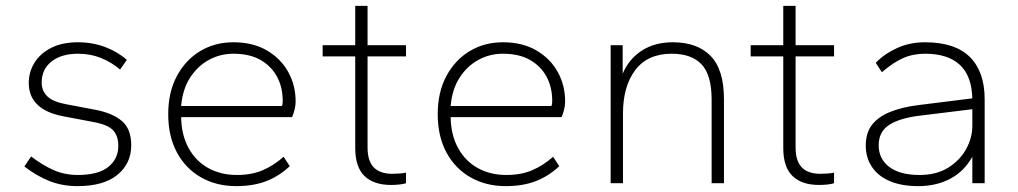

<svg xmlns="http://www.w3.org/2000/svg" viewBox="-20 -624 3466 654"><path d="M244 10Q192 10 148 -7.5Q104 -25 63 -57L86 -91Q127 -60 164 -44Q201 -28 245 -28Q315 -28 349 -55.5Q383 -83 383 -127Q383 -162 364.5 -181Q346 -200 295 -209L195 -228Q137 -239 107.5 -267.5Q78 -296 78 -341Q78 -379 97.5 -410.5Q117 -442 154.5 -461Q192 -480 245 -480Q296 -480 339 -463.5Q382 -447 412 -420L389 -387Q360 -412 324 -426.5Q288 -441 246 -441Q189 -441 155.5 -414.5Q122 -388 122 -343Q122 -314 141.5 -295.5Q161 -277 205 -269L305 -250Q363 -239 395 -212Q427 -185 427 -129Q427 -67 380 -28.5Q333 10 244 10Z M785 10Q717 10 664.5 -20Q612 -50 582.5 -105Q553 -160 553 -235Q553 -310 582.5 -365Q612 -420 662 -450Q712 -480 775 -480Q842 -480 889.5 -452Q937 -424 962 -378.5Q987 -333 987 -278Q987 -264 983 -249Q979 -234 975 -225H597Q598 -164 622.5 -119.5Q647 -75 689.5 -51.5Q732 -28 787 -28Q837 -28 874.5 -44Q912 -60 946 -90L967 -58Q931 -24 887 -7Q843 10 785 10ZM597 -263H940Q942 -266 942.5 -271Q943 -276 943 -280Q943 -327 923.5 -363Q904 -399 867 -420Q830 -441 775 -441Q730 -441 691.5 -420Q653 -399 627.5 -359.5Q602 -320 597 -263Z M1312 6Q1253 6 1221.5 -24.5Q1190 -55 1190 -120V-432H1079V-470H1190V-604H1232V-470H1363V-432H1232V-122Q1232 -75 1253.5 -53.5Q1275 -32 1316 -32Q1328 -32 1341.5 -33Q1355 -34 1363 -36V0Q1355 3 1340.5 4.5Q1326 6 1312 6Z M1703 10Q1635 10 1582.5 -20Q1530 -50 1500.5 -105Q1471 -160 1471 -235Q1471 -310 1500.5 -365Q1530 -420 1580 -450Q1630 -480 1693 -480Q1760 -480 1807.5 -452Q1855 -424 1880 -378.5Q1905 -333 1905 -278Q1905 -264 1901 -249Q1897 -234 1893 -225H1515Q1516 -164 1540.5 -119.5Q1565 -75 1607.5 -51.5Q1650 -28 1705 -28Q1755 -28 1792.5 -44Q1830 -60 1864 -90L1885 -58Q1849 -24 1805 -7Q1761 10 1703 10ZM1515 -263H1858Q1860 -266 1860.5 -271Q1861 -276 1861 -280Q1861 -327 1841.5 -363Q1822 -399 1785 -420Q1748 -441 1693 -441Q1648 -441 1609.5 -420Q1571 -399 1545.5 -359.5Q1520 -320 1515 -263Z M2060 0V-470H2101V-373Q2122 -423 2166 -451.5Q2210 -480 2272 -480Q2355 -480 2400.5 -433.5Q2446 -387 2446 -286V0H2404V-285Q2404 -368 2370 -404.5Q2336 -441 2268 -441Q2186 -441 2144 -385.5Q2102 -330 2102 -237V0Z M2770 6Q2711 6 2679.5 -24.5Q2648 -55 2648 -120V-432H2537V-470H2648V-604H2690V-470H2821V-432H2690V-122Q2690 -75 2711.5 -53.5Q2733 -32 2774 -32Q2786 -32 2799.5 -33Q2813 -34 2821 -36V0Q2813 3 2798.5 4.5Q2784 6 2770 6Z M3108 10Q3051 10 3011 -7Q2971 -24 2950 -55.5Q2929 -87 2929 -128Q2929 -171 2950 -198.5Q2971 -226 3011.5 -242.5Q3052 -259 3108 -266L3292 -289Q3290 -366 3249 -403.5Q3208 -441 3131 -441Q3090 -441 3056 -426Q3022 -411 2984 -378L2963 -410Q2993 -441 3036 -460.5Q3079 -480 3131 -480Q3233 -480 3283.5 -430Q3334 -380 3334 -286V0H3292V-90Q3264 -40 3216.5 -15Q3169 10 3108 10ZM3112 -28Q3170 -28 3210 -53Q3250 -78 3271 -116.5Q3292 -155 3292 -195V-252L3113 -230Q3046 -222 3009.5 -199Q2973 -176 2973 -129Q2973 -83 3009 -55.5Q3045 -28 3112 -28Z"/></svg>

Font: Gantari ExtraLight
Style: Regular
Weight: 250
Designer: Anugrah Pasau
Foundry: Lafontype
Version: Version 1.000